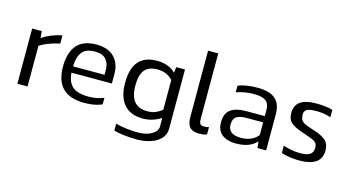

<svg xmlns="http://www.w3.org/2000/svg" viewBox="-90 -1038 2916 1592"><g transform="rotate(15 1368.5 -242.0)"><path d="M159.9 0V-349.3Q229.6 -393.2 329.8 -413.5V-483.8Q285.4 -476.3 240 -457.9Q194.6 -439.5 159.9 -415.8L154.9 -473.9H72.6V0Z M799.9 -17.4V-74.1Q771.5 -62.1 737.9 -55.7Q704.3 -49.3 670.9 -49.3Q574.8 -49.3 531.5 -86.4Q488.2 -123.4 481.8 -204.6H828.9V-286Q828.9 -377 776 -430.4Q723 -483.8 623.7 -483.8Q510.3 -483.8 456.3 -421.1Q402.4 -358.4 400.6 -239.3Q400.6 -113.4 462.2 -51.7Q523.8 9.9 649.2 9.9Q693.4 9.9 730.5 3.2Q767.5 -3.5 799.9 -17.4ZM626 -424.4Q691 -424.4 721.3 -390.7Q751.5 -357 751.5 -297.6V-258.6H481.8Q481.8 -337.7 515.4 -381.3Q549.1 -424.9 626 -424.4Z M1384.4 -473.9V34.8Q1384.6 85.4 1351.4 120.4Q1318.2 155.4 1264.7 172.8Q1211.3 190.1 1149.8 190.1Q1093.8 190.1 1038.1 183.9Q982.3 177.7 949.7 166.2V107.2Q987.8 118.9 1041.6 125.4Q1095.4 131.9 1145 131.9Q1212.9 131.9 1259.9 103.9Q1307 75.9 1307 34.8L1306 -36.9Q1272.9 -15 1233.7 -2.6Q1194.6 9.9 1150.2 9.9Q1041.3 9.9 986.7 -56.5Q932 -122.9 933.3 -241.1Q933.3 -483.8 1143.2 -483.8Q1243.8 -483.8 1303.6 -424.5L1309.6 -473.9ZM1172 -58.4Q1211.1 -58.4 1239.8 -70.3Q1268.5 -82.2 1297.1 -103.9V-360.9Q1244.2 -415.5 1166.7 -415.5Q1090.1 -415.5 1055.6 -373.2Q1021.1 -330.9 1021.1 -240.1Q1021.1 -147.5 1058.8 -102.9Q1096.4 -58.4 1172 -58.4Z M1700.5 -1.2V-63.9Q1682.9 -57.8 1656.2 -57.8Q1635.5 -57.8 1625.9 -69.8Q1616.3 -81.7 1616.3 -110.7V-674H1529V-104.1Q1529 -43.2 1554.6 -16.6Q1580.2 9.9 1633.1 9.9Q1651.7 9.9 1667.7 7.8Q1683.6 5.8 1700.5 -1.2Z M2127.7 -56.1 2133.5 0H2208.1V-308.2Q2208.1 -399.8 2158.3 -441.8Q2108.5 -483.8 2007.4 -483.8Q1959.9 -483.8 1916.2 -477.2Q1872.6 -470.6 1839.7 -456.5V-399.8Q1911 -425 1987.6 -425Q2040.9 -425 2070.1 -413.9Q2099.4 -402.9 2111.7 -379.9Q2123.9 -356.9 2123.9 -316.4V-271.8H1962.2Q1877.2 -271.8 1831.5 -238.8Q1785.9 -205.7 1785.9 -128.3Q1785.9 -58 1830.6 -24.1Q1875.4 9.9 1947.3 9.9Q2009.1 9.9 2052.8 -6.2Q2096.6 -22.2 2127.7 -56.1ZM1867.2 -130.5Q1867.2 -180.9 1896.5 -199.7Q1925.7 -218.4 1981.2 -217.9H2123.9V-109.3Q2074.1 -46.4 1977.4 -46.4Q1867.2 -46.4 1867.2 -130.5Z M2683.6 -125.4Q2683.6 -186.2 2646.1 -216.1Q2608.6 -246.1 2532.5 -268.1Q2490.2 -282.1 2470.3 -290.7Q2450.3 -299.3 2439.1 -312.7Q2427.9 -326.2 2425.4 -349.2Q2417.1 -384.3 2437.1 -403.2Q2445.8 -413.4 2468.6 -418Q2491.5 -422.5 2524.7 -423Q2529.3 -423 2533.3 -423Q2562.8 -423 2592.9 -418Q2623 -413 2651.3 -403.2V-466.3Q2625.7 -474.9 2588.4 -479.4Q2551 -483.8 2513.4 -483.8Q2417.3 -483.8 2373 -451.4Q2328.6 -418.9 2328.6 -354.5Q2328.6 -300.7 2358.9 -273.8Q2389.1 -246.9 2441.2 -228.6Q2455.7 -223.7 2465.1 -219.9Q2472.2 -217.6 2483.9 -214.2Q2520.4 -201.2 2540.2 -193.3Q2569.9 -182.5 2582.8 -167.7Q2595.7 -152.9 2595.7 -125.4Q2595.7 -88.3 2572.3 -70.5Q2548.9 -52.7 2497.2 -50.9Q2488.6 -50.9 2480.7 -50.9Q2446.9 -50.9 2409.1 -57.4Q2371.2 -63.9 2339.5 -76.4V-12.7Q2368.5 -2.9 2409.7 3.5Q2450.8 9.9 2496.3 9.9Q2587.3 9.9 2635.4 -23.2Q2683.6 -56.3 2683.6 -125.4Z"/></g></svg>

Font: Arad-VF Thin Dots1
Style: Regular
Weight: 100
Designer: Mohammad Darvishi
Version: Version 1.000;August 30, 2024;FontCreator 15.0.0.2992 64-bit